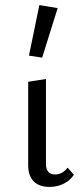

<svg xmlns="http://www.w3.org/2000/svg" viewBox="-20 -731 332 756"><path d="M91 -80V-409L161 -420V-91Q159 -44 197 -44Q226 -44 246 -71L271 -43Q257 -21 231.5 -8Q206 5 175 5Q134 5 112.5 -17Q91 -39 91 -80ZM94 -512 135 -711 207 -699 146 -504Z"/></svg>

Font: Ysabeau
Style: Regular
Weight: 400
Designer: Christian Thalmann (Catharsis Fonts)
Version: Version 0.003